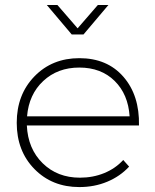

<svg xmlns="http://www.w3.org/2000/svg" viewBox="-20 -758 629 779"><path d="M301.8 -522Q415 -522 480.7 -446.5Q546.4 -371.1 543.9 -249H88.9Q93.3 -154.3 153.1 -95.7Q212.9 -37.1 304.2 -37.1Q357.4 -37.1 402.8 -55.7Q448.2 -74.2 480 -108.9L503.9 -82Q467.3 -42.5 415.3 -20.8Q363.3 1 301.8 1Q191.4 1 119.6 -72.3Q47.9 -145.5 47.9 -259.8Q47.9 -374 119.6 -448Q191.4 -522 301.8 -522ZM89.8 -286.1H505.9Q500 -375.5 445.1 -429.7Q390.1 -483.9 301.8 -483.9Q213.9 -483.9 155.5 -429.4Q97.2 -375 89.8 -286.1ZM169.9 -737.8H212.9L294.9 -643.1L377 -737.8H419.9L318.8 -618.2H271Z"/></svg>

Font: Trueno UltraLight
Style: Regular
Weight: 250
Designer: Julieta Ulanovsky
Foundry: Julieta Ulanovsky
Version: Version 3.001b | FøM Fix